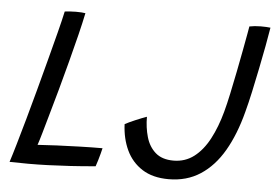

<svg xmlns="http://www.w3.org/2000/svg" viewBox="-49 -721 1143 796"><g transform="rotate(5 523.0 -323.0)"><path d="M16.5 -4.5Q25.5 -32 39.5 -80.2Q53.5 -128.5 70.5 -188.8Q87.5 -249 104.5 -313Q122 -377.5 138.5 -440.8Q155 -504 168.8 -557.2Q182.5 -610.5 190 -645.5Q197 -646.5 210.2 -647.5Q223.5 -648.5 236.5 -648.5Q247 -648.5 259.8 -647.8Q272.5 -647 276 -646Q268 -607 255 -554Q242 -501 226.2 -441.2Q210.5 -381.5 194 -321.2Q177.5 -261 162 -207.5Q150.5 -167 141.5 -135.5Q132.5 -104 126 -85Q160 -87.5 206 -89.5Q252 -91.5 301.5 -93Q351 -94.5 395.5 -94.5Q393.5 -86 390 -72.2Q386.5 -58.5 382 -43.8Q377.5 -29 373.5 -17.5Q317.5 -12.5 268.8 -9.5Q220 -6.5 177 -5Q135 -3.5 95.2 -3.5Q55.5 -3.5 16.5 -4.5ZM679 9.5Q613 9.5 569.2 -18.5Q525.5 -46.5 503 -94.2Q480.5 -142 478 -202Q485 -206 496.2 -211.2Q507.5 -216.5 520.5 -222Q533.5 -227.5 546 -232.5Q558.5 -237.5 567.5 -240.5Q567.5 -196 578.8 -156.8Q590 -117.5 617.5 -93.2Q645 -69 692.5 -69Q741 -69 777.8 -97Q814.5 -125 841 -175Q867.5 -225 885 -290Q893.5 -321 903 -365.5Q912.5 -410 922 -458Q931.5 -506 939.5 -548.8Q947.5 -591.5 952.5 -619.2Q957.5 -647 958 -650.5Q967.5 -652.5 980.5 -653.8Q993.5 -655 1005 -655Q1017.5 -655 1027.8 -654.5Q1038 -654 1045.5 -653Q1040.5 -621.5 1032 -576Q1023.5 -530.5 1013.2 -479.8Q1003 -429 992.5 -381Q982 -333 972 -296Q947.5 -201.5 907.8 -133Q868 -64.5 811.2 -27.5Q754.5 9.5 679 9.5Z"/></g></svg>

Font: Grandstander Thin Light
Style: Italic
Weight: 300
Italic angle: -15°
Version: Version 1.200